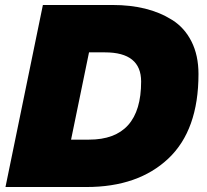

<svg xmlns="http://www.w3.org/2000/svg" viewBox="-20 -750 831 770"><path d="M432 -730Q502 -730 561.5 -715.5Q621 -701 670.5 -670Q720 -639 748 -583.5Q776 -528 776 -453Q776 -228 655 -114Q534 0 327 0H2L152 -730ZM265 -190H337Q546 -190 546 -423Q546 -540 401 -540H337Z"/></svg>

Font: Nacelle Black
Style: Italic
Weight: 900
Italic angle: -12°
Designer: Sora Sagano
Foundry: Sora Sagano
Version: Version 1.000;FEAKit 1.0